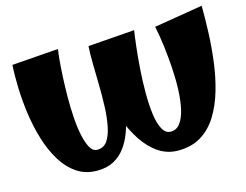

<svg xmlns="http://www.w3.org/2000/svg" viewBox="-105 -944 1452 1132"><g transform="rotate(-15 620.5 -377.5)"><path d="M853 17Q787 17 733.5 -19Q680 -55 639.5 -116.5Q599 -178 570.5 -255Q542 -332 525 -414.5Q508 -497 502 -575Q496 -653 500 -715L784 -736Q778 -697 771 -635.5Q764 -574 759 -502.5Q754 -431 754 -360.5Q754 -290 761.5 -231.5Q769 -173 788 -137.5Q807 -102 839 -102Q874 -102 896.5 -132Q919 -162 930.5 -213Q942 -264 944.5 -328.5Q947 -393 942.5 -463Q938 -533 929.5 -600Q921 -667 909 -723L1206 -772Q1207 -694 1203.5 -606Q1200 -518 1188.5 -429.5Q1177 -341 1153.5 -261Q1130 -181 1091 -118Q1052 -55 993.5 -19Q935 17 853 17ZM361 8Q290 8 237 -28Q184 -64 146.5 -125.5Q109 -187 85.5 -264Q62 -341 50.5 -423.5Q39 -506 36.5 -584Q34 -662 38 -724L322 -745Q318 -726 314 -682.5Q310 -639 307 -580.5Q304 -522 303.5 -458Q303 -394 307 -332.5Q311 -271 321.5 -221Q332 -171 349 -141Q366 -111 393 -111Q432 -111 454 -142.5Q476 -174 486.5 -227.5Q497 -281 499.5 -346Q502 -411 500.5 -479Q499 -547 498 -608.5Q497 -670 500 -715L624 -481Q623 -432 619.5 -377Q616 -322 606.5 -267Q597 -212 579 -163Q561 -114 532.5 -75.5Q504 -37 462 -14.5Q420 8 361 8Z"/></g></svg>

Font: Marhey Light
Style: Bold
Weight: 700
Version: Version 1.000